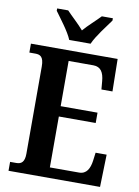

<svg xmlns="http://www.w3.org/2000/svg" viewBox="-100 -997 769 1062"><g transform="rotate(10 285.0 -465.5)"><path d="M229 -771H349C368 -816 419 -880 446 -918V-931H384C360 -905 315 -866 289 -835C263 -866 219 -905 195 -931H133V-918C160 -880 211 -816 229 -771ZM24 0H538L543 -182H481L475 -136C469 -92 452 -58 410 -58H246V-344H453V-402H246V-656H385C427 -656 444 -626 448 -578L452 -532H514L511 -714H24V-664H57C84 -664 105 -656 105 -600V-110C105 -63 87 -50 59 -50H24Z"/></g></svg>

Font: Noto Serif Tamil Condensed
Style: Bold Italic
Weight: 700
Width: 3
Italic angle: -12°
Designer: Indian Type Foundry, Tom Grace, and the Monotype Design Team
Foundry: Monotype Imaging Inc.
Version: Version 2.003